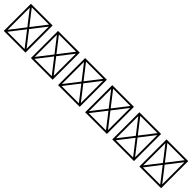

<svg xmlns="http://www.w3.org/2000/svg" viewBox="497 -2883 5006 5006"><g transform="rotate(45 3000.0 -380.0)"><path d="M100 120H900V-880H100ZM500 -421 182 -830H818ZM532 -380 850 -789V29ZM182 70 500 -339 818 70ZM150 -789 468 -380 150 29Z M1100 120H1900V-880H1100ZM1500 -421 1182 -830H1818ZM1532 -380 1850 -789V29ZM1182 70 1500 -339 1818 70ZM1150 -789 1468 -380 1150 29Z M2100 120H2900V-880H2100ZM2500 -421 2182 -830H2818ZM2532 -380 2850 -789V29ZM2182 70 2500 -339 2818 70ZM2150 -789 2468 -380 2150 29Z M3100 120H3900V-880H3100ZM3500 -421 3182 -830H3818ZM3532 -380 3850 -789V29ZM3182 70 3500 -339 3818 70ZM3150 -789 3468 -380 3150 29Z M4100 120H4900V-880H4100ZM4500 -421 4182 -830H4818ZM4532 -380 4850 -789V29ZM4182 70 4500 -339 4818 70ZM4150 -789 4468 -380 4150 29Z M5100 120H5900V-880H5100ZM5500 -421 5182 -830H5818ZM5532 -380 5850 -789V29ZM5182 70 5500 -339 5818 70ZM5150 -789 5468 -380 5150 29Z"/></g></svg>

Font: Adobe NotDef
Style: Regular
Weight: 400
Monospace: yes
Foundry: Adobe Systems Incorporated
Version: Version 1.000;PS 1;hotconv 1.0.98;makeotf.lib2.5.65220